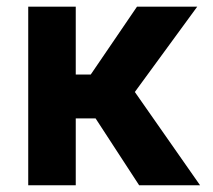

<svg xmlns="http://www.w3.org/2000/svg" viewBox="-20 -548 631 568"><path d="M391.6 0 262.7 -197.8H204.1V0H63.5V-528.3H204.1V-327.6H248.5L385.3 -528.3H563.5L378.9 -275.9L571.8 0Z"/></svg>

Font: Vazirmatn UI
Style: Bold
Weight: 700
Designer: Saber Rastikerdar
Foundry: Saber Rastikerdar
Version: Version 33.003